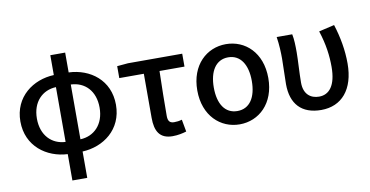

<svg xmlns="http://www.w3.org/2000/svg" viewBox="-83 -933 2630 1363"><g transform="rotate(-10 1232.0 -251.5)"><path d="M339 -78C241 -82 167 -154 167 -276C167 -397 241 -469 339 -473ZM339 200H446V10C597 3 737 -97 737 -276C737 -454 600 -554 446 -560V-703H339V-560C189 -554 48 -454 48 -276C48 -97 189 3 339 10ZM446 -473C547 -469 619 -397 619 -276C619 -154 544 -82 446 -78Z M1095 14C1134 14 1169 6 1195 -2L1179 -90C1159 -84 1142 -82 1123 -82C1094 -82 1078 -95 1078 -134C1078 -230 1080 -343 1083 -458H1263V-551H872L793 -544V-458H970V-140C970 -44 1002 14 1095 14Z M1579 14C1718 14 1835 -92 1835 -275C1835 -459 1718 -564 1579 -564C1441 -564 1323 -459 1323 -275C1323 -92 1441 14 1579 14ZM1579 -82C1490 -82 1442 -157 1442 -275C1442 -392 1490 -469 1579 -469C1668 -469 1716 -392 1716 -275C1716 -157 1668 -82 1579 -82Z M2167 14C2314 14 2407 -92 2407 -279C2407 -375 2390 -470 2360 -564L2248 -538C2281 -437 2291 -354 2291 -275C2291 -141 2241 -82 2168 -82C2109 -82 2058 -116 2058 -202C2058 -271 2065 -363 2065 -419C2065 -469 2064 -512 2056 -551H1944C1953 -492 1955 -437 1955 -394C1955 -332 1951 -271 1951 -210C1951 -67 2025 14 2167 14Z"/></g></svg>

Font: Noto Sans CJK HK Medium
Style: Regular
Weight: 500
Designer: Ryoko NISHIZUKA 西塚涼子 (kana, bopomofo & ideographs); Paul D. Hunt (Latin, Greek & Cyrillic); Sandoll Communications 산돌커뮤니
Foundry: Adobe
Version: Version 2.004;hotconv 1.0.118;makeotfexe 2.5.65603